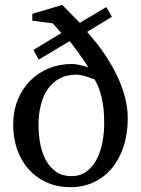

<svg xmlns="http://www.w3.org/2000/svg" viewBox="-20 -757 579 789"><path d="M408.2 -251Q408.2 -311.5 397.9 -355.5Q387.7 -399.4 369.1 -430.2Q356 -435.5 342.8 -439.9Q331.5 -443.8 318.1 -447Q304.7 -450.2 293 -450.2Q253.4 -450.2 224.1 -434.1Q194.8 -418 175.8 -390.1Q156.7 -362.3 147.5 -324.5Q138.2 -286.6 138.2 -243.2Q138.2 -203.6 145.5 -165.8Q152.8 -127.9 168.9 -98.4Q185.1 -68.8 210.7 -51Q236.3 -33.2 272.9 -33.2Q309.6 -33.2 335.4 -52.2Q361.3 -71.3 377.4 -102.3Q393.6 -133.3 400.9 -172.4Q408.2 -211.4 408.2 -251ZM504.9 -271Q504.9 -206.5 487.5 -154.3Q470.2 -102.1 439 -64.9Q407.7 -27.8 364.5 -7.8Q321.3 12.2 270 12.2Q216.8 12.2 173.3 -6.8Q129.9 -25.9 98.9 -60.1Q67.9 -94.2 51 -141.4Q34.2 -188.5 34.2 -244.1Q34.2 -299.8 52.5 -345.7Q70.8 -391.6 103.3 -424.6Q135.7 -457.5 179.9 -475.8Q224.1 -494.1 275.9 -494.1Q286.6 -494.1 298.1 -491.9Q309.6 -489.7 319.6 -487.1Q329.6 -484.4 335.9 -482.2Q342.3 -480 342.8 -480Q335.4 -493.2 323 -511.2Q310.5 -529.3 298.3 -545.9Q286.1 -562.5 276.6 -574.7Q267.1 -586.9 266.1 -587.9L139.2 -512.2L117.2 -551.8L231.9 -621.1L196.8 -661.1L112.8 -671.9V-700.2L235.8 -736.8L308.1 -663.1L417 -728L439.9 -688L337.9 -626Q346.7 -615.7 362.5 -597.2Q378.4 -578.6 397 -553Q415.5 -527.3 434.6 -495.6Q453.6 -463.9 469.2 -427.7Q484.9 -391.6 494.9 -352.1Q504.9 -312.5 504.9 -271Z"/></svg>

Font: BabelStone Ogham Stemless
Style: Regular
Weight: 400
Designer: Andrew West
Foundry: BabelStone
Version: Version 2.02 March 14, 2022